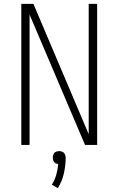

<svg xmlns="http://www.w3.org/2000/svg" viewBox="-20 -755 616 1000"><path d="M91 0H134V-679L423 0H486V-735H442V-56L154 -735H91ZM281 225Q303 190 312.5 149Q322 108 322 66Q322 57 318 48.5Q314 40 305.5 36Q297 32 288 32Q279 32 270.5 36Q262 40 258.5 48.5Q255 57 255 66Q255 74 258 82Q261 90 268 94.5Q275 99 283 99Q281 128 273 155.5Q265 183 250 207Z"/></svg>

Font: Iosevka Sparkle Extralight
Style: Regular
Weight: 200
Designer: Belleve Invis
Foundry: Belleve Invis
Version: Version 4.5.0; ttfautohint (v1.8.3)